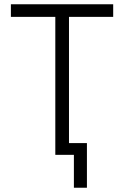

<svg xmlns="http://www.w3.org/2000/svg" viewBox="-20 -725 582 899"><path d="M326 154V0H239V-646H31V-705H510V-646H303V-55H387V154Z"/></svg>

Font: Nunito Sans 7pt Condensed Light
Style: Regular
Weight: 300
Width: 3
Designer: Vernon Adams
Foundry: Vernon Adams
Version: Version 3.101;gftools[0.9.27]